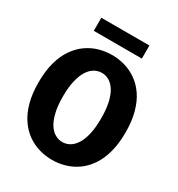

<svg xmlns="http://www.w3.org/2000/svg" viewBox="-203 -996 1056 1138"><g transform="rotate(30 325.0 -427.0)"><path d="M323.5 11Q278 11 234.5 -1.5Q191 -14 153.2 -40.8Q115.5 -67.5 86.5 -109.8Q57.5 -152 41.2 -211.2Q25 -270.5 25 -348Q25 -425 41.2 -484.2Q57.5 -543.5 86.5 -585.5Q115.5 -627.5 153.2 -654.2Q191 -681 234.5 -693.5Q278 -706 323.5 -706Q368 -706 411.2 -693.5Q454.5 -681 492.5 -654.2Q530.5 -627.5 559.2 -585.5Q588 -543.5 604.2 -484.2Q620.5 -425 620.5 -348Q620.5 -270.5 604.2 -211.2Q588 -152 559.2 -109.8Q530.5 -67.5 492.5 -40.8Q454.5 -14 411.2 -1.5Q368 11 323.5 11ZM323.5 -111Q349 -111 372.5 -124.2Q396 -137.5 414.2 -165.8Q432.5 -194 443 -239.2Q453.5 -284.5 453.5 -348Q453.5 -411 443 -456Q432.5 -501 414.2 -529.2Q396 -557.5 372.5 -570.8Q349 -584 323.5 -584Q297.5 -584 273.8 -570.8Q250 -557.5 231.8 -529.2Q213.5 -501 202.8 -456Q192 -411 192 -348Q192 -284.5 202.8 -239.2Q213.5 -194 231.8 -165.8Q250 -137.5 273.8 -124.2Q297.5 -111 323.5 -111ZM156 -775.5V-865H485V-775.5Z"/></g></svg>

Font: Trispace Thin
Style: Bold
Weight: 700
Version: Version 1.210